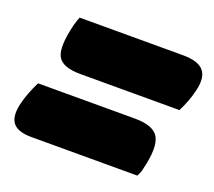

<svg xmlns="http://www.w3.org/2000/svg" viewBox="-87 -648 776 695"><g transform="rotate(20 301.0 -300.0)"><path d="M110 -533H508Q568 -533 589 -507Q610 -481 596 -427Q586 -385 564 -342H182Q112 -342 94.5 -376Q77 -410 99 -500Q105 -521 110 -533ZM50 -258H424Q496 -258 515.5 -222Q535 -186 514 -100Q512 -89 508.5 -81Q505 -73 502 -67H94Q40 -67 21.5 -92Q3 -117 16 -169Q21 -189 29.5 -211.5Q38 -234 50 -258Z"/></g></svg>

Font: Recursive Mn Csl St Blk
Style: Italic
Weight: 900
Italic angle: -15°
Monospace: yes
Version: Version 1.079;hotconv 1.0.112;makeotfexe 2.5.65598; ttfautoh